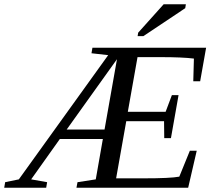

<svg xmlns="http://www.w3.org/2000/svg" viewBox="-91 -878 1000 898"><path d="M390.1 -228H189L54.7 -39.1L129.4 -25.9L125 0H-71.3L-66.9 -25.9L-2.9 -39.1L415 -620.1L336.9 -628.9L341.3 -654.8H873L845.2 -498H813L815.9 -604Q762.7 -610.8 659.2 -610.8H552.2L506.8 -355H683.6L712.9 -433.1H744.1L708.5 -231.9H677.2L676.3 -311H499.5L452.1 -43.9H581.1Q706.1 -43.9 747.6 -51.8L796.9 -172.9H829.1L789.1 0H266.6L271.5 -25.9L356.9 -39.1ZM220.7 -272H397.9L456.1 -601.1ZM552.7 -709 555.2 -725.1 674.3 -857.9H778.3L775.4 -839.8L579.6 -709Z"/></svg>

Font: Tinos
Style: Italic
Weight: 400
Italic angle: -16.333°
Designer: Steve Matteson
Foundry: Monotype Imaging Inc.
Version: Version 1.32